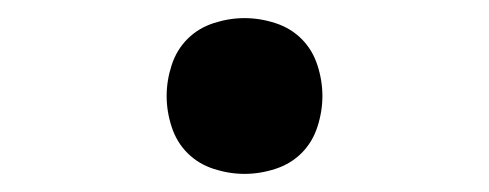

<svg xmlns="http://www.w3.org/2000/svg" viewBox="-20 -446 540 212"><path d="M250 -254Q233 -254 216 -259.5Q199 -265 187 -277Q175 -289 169.5 -306Q164 -323 164 -340Q164 -357 169.5 -374Q175 -391 187 -403Q199 -415 216 -420.5Q233 -426 250 -426Q267 -426 284 -420.5Q301 -415 313 -403Q325 -391 330.5 -374Q336 -357 336 -340Q336 -323 330.5 -306Q325 -289 313 -277Q301 -265 284 -259.5Q267 -254 250 -254Z"/></svg>

Font: Iosevka Medium
Style: Regular
Weight: 500
Monospace: yes
Designer: Belleve Invis
Foundry: Belleve Invis
Version: Version 32.5.0; ttfautohint (v1.8.4)